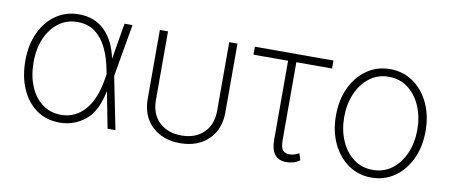

<svg xmlns="http://www.w3.org/2000/svg" viewBox="-55 -763 2314 985"><g transform="rotate(10 1101.5 -270.5)"><path d="M287.1 11.7Q217.3 11.7 166.3 -24.4Q115.2 -60.5 87.2 -124.3Q59.1 -188 59.1 -272Q59.1 -354 88.6 -417.2Q118.2 -480.5 169.9 -516.6Q221.7 -552.7 288.6 -552.7Q372.6 -552.7 424.8 -500.7Q477.1 -448.7 495.6 -356.9L527.3 -545.9H568.8L521.5 -272.9L576.2 0H535.2L499 -187H497.6Q476.1 -79.6 418.2 -33.9Q360.4 11.7 287.1 11.7ZM481.9 -274.9 478 -293.5Q466.8 -356 443.4 -405.5Q419.9 -455.1 382.1 -483.9Q344.2 -512.7 288.6 -512.7Q233.9 -512.7 191.9 -481.7Q149.9 -450.7 126 -396.5Q102.1 -342.3 102.1 -271.5Q102.1 -200.2 125 -145.5Q147.9 -90.8 189.7 -59.8Q231.4 -28.8 287.1 -28.8Q360.8 -28.8 410.9 -85.7Q460.9 -142.6 477.5 -249.5Z M913.6 8.3Q822.8 8.3 767.1 -44.7Q711.4 -97.7 711.4 -187.5V-545.9H753.9V-189Q753.9 -115.7 797.9 -73.7Q841.8 -31.7 913.6 -31.7Q985.4 -31.7 1029.1 -73.7Q1072.8 -115.7 1072.8 -189V-545.9H1115.7V-187.5Q1115.7 -97.7 1059.8 -44.7Q1003.9 8.3 913.6 8.3Z M1615.7 -545.9V-504.4H1429.7V-98.6Q1430.2 -57.1 1443.1 -44.9Q1456.1 -32.7 1476.6 -32.7Q1489.7 -32.7 1502.7 -36.9Q1515.6 -41 1525.9 -47.4L1537.1 -12.2Q1519 0.5 1501.5 4.9Q1483.9 9.3 1467.3 9.3Q1428.2 9.3 1407.5 -15.6Q1386.7 -40.5 1386.7 -93.8V-504.4H1206.5V-545.9Z M1910.6 11.7Q1843.3 11.7 1790.5 -24.9Q1737.8 -61.5 1707.5 -125.2Q1677.2 -189 1677.2 -271Q1677.2 -353 1707.5 -416.7Q1737.8 -480.5 1790.5 -516.8Q1843.3 -553.2 1910.6 -553.2Q1978 -553.2 2030.8 -516.8Q2083.5 -480.5 2113.8 -416.5Q2144 -352.5 2144 -271Q2144 -189 2113.8 -125.2Q2083.5 -61.5 2031 -24.9Q1978.5 11.7 1910.6 11.7ZM1910.6 -28.3Q1968.3 -28.3 2011 -60.8Q2053.7 -93.3 2077.4 -148.2Q2101.1 -203.1 2101.1 -271Q2101.1 -338.4 2077.4 -393.3Q2053.7 -448.2 2011 -480.7Q1968.3 -513.2 1910.6 -513.2Q1853.5 -513.2 1810.8 -480.7Q1768.1 -448.2 1744.1 -393.3Q1720.2 -338.4 1720.2 -271Q1720.2 -203.1 1743.9 -148.2Q1767.6 -93.3 1810.5 -60.8Q1853.5 -28.3 1910.6 -28.3Z"/></g></svg>

Font: Inter Extra Light
Style: Regular
Weight: 200
Designer: Rasmus Andersson
Foundry: rsms
Version: Version 4.000;git-3c8e0fc